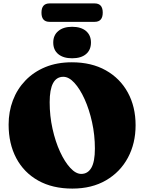

<svg xmlns="http://www.w3.org/2000/svg" viewBox="-20 -1085 844 1125"><path d="M401 -720Q516 -720 599.8 -673Q683.5 -626 729 -542.8Q774.5 -459.5 774.5 -351Q774.5 -245 729.5 -161Q684.5 -77 601.2 -28.5Q518 20 404 20Q287.5 20 203.8 -27Q120 -74 75.2 -158.5Q30.5 -243 30.5 -355Q30.5 -430.5 55.5 -496.8Q80.5 -563 128.8 -613.2Q177 -663.5 245.5 -691.8Q314 -720 401 -720ZM536 -214.5Q536 -293.5 519.5 -368.5Q503 -443.5 475.8 -503.8Q448.5 -564 416 -599.5Q383.5 -635 351 -635Q271 -635 271 -486Q271 -405.5 287.8 -330.2Q304.5 -255 332 -195.5Q359.5 -136 392 -101Q424.5 -66 456 -66Q494.5 -66 515.2 -101.8Q536 -137.5 536 -214.5ZM402.5 -743.5Q351 -743.5 321.5 -767.8Q292 -792 292 -836Q292 -878.5 321.5 -903.2Q351 -928 402.5 -928Q455 -928 484 -903.2Q513 -878.5 513 -836Q513 -792.5 484 -768Q455 -743.5 402.5 -743.5ZM223 -1010.5Q223 -1065 270.5 -1065H534.5Q582 -1065 582 -1011Q582 -957 534.5 -957H270.5Q223 -957 223 -1010.5Z"/></svg>

Font: Fraunces 9pt Soft Black
Style: Regular
Weight: 900
Version: Version 1.000;[b76b70a41]